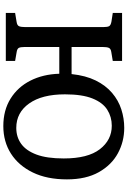

<svg xmlns="http://www.w3.org/2000/svg" viewBox="174 -927 768 1156"><g transform="rotate(90 558.0 -349.0)"><path d="M739 15Q644 15 574 -28.5Q504 -72 465.5 -148Q427 -224 424 -322H263V-112Q263 -88 268.5 -78Q274 -68 295 -65L347 -56V0H58V-56L112 -65Q133 -68 138 -80Q143 -92 143 -116V-588Q143 -612 137.5 -622Q132 -632 110 -636L58 -644V-700H347V-644L293 -635Q273 -632 268 -620Q263 -608 263 -584V-396H426Q435 -481 464.5 -541Q494 -601 539 -639.5Q584 -678 638.5 -695.5Q693 -713 750 -713Q832 -713 902.5 -675Q973 -637 1016.5 -560Q1060 -483 1060 -368Q1060 -248 1018.5 -162.5Q977 -77 905 -31Q833 15 739 15ZM750 -63Q805 -63 846 -92.5Q887 -122 910.5 -184.5Q934 -247 934 -349Q934 -494 878.5 -566Q823 -638 737 -638Q684 -638 641 -611Q598 -584 573 -522Q548 -460 548 -356Q548 -218 603 -140.5Q658 -63 750 -63Z"/></g></svg>

Font: Literata Medium
Style: Regular
Weight: 500
Designer: Latin by Veronika Burian and Jose Scaglione. Greek by Irene Vlachou. Cyrillic by Vera Evstafieva.
Foundry: TypeTogether
Version: Version 3.103; ttfautohint (v1.8.4.7-5d5b);gftools[0.9.29]